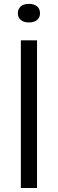

<svg xmlns="http://www.w3.org/2000/svg" viewBox="-20 -942 290 962"><path d="M84.5 0V-740H165.5V0ZM125 -829.5Q98.5 -829.5 84 -842Q69.5 -854.5 69.5 -875.5Q69.5 -897.5 84 -910Q98.5 -922.5 125 -922.5Q151.5 -922.5 166 -910Q180.5 -897.5 180.5 -875.5Q180.5 -854.5 166 -842Q151.5 -829.5 125 -829.5Z"/></svg>

Font: Encode Sans SC
Style: Regular
Weight: 400
Version: Version 3.002